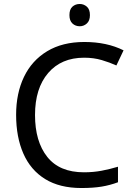

<svg xmlns="http://www.w3.org/2000/svg" viewBox="-20 -935 672 965"><path d="M403 -645Q288 -645 222 -568Q156 -491 156 -357Q156 -224 217.5 -146.5Q279 -69 402 -69Q449 -69 491 -77Q533 -85 573 -97V-19Q533 -4 490.5 3Q448 10 389 10Q280 10 207 -35Q134 -80 97.5 -163Q61 -246 61 -358Q61 -466 100.5 -548.5Q140 -631 217 -677.5Q294 -724 404 -724Q517 -724 601 -682L565 -606Q532 -621 491.5 -633Q451 -645 403 -645ZM381 -915Q401 -915 416.5 -901.5Q432 -888 432 -859Q432 -831 416.5 -817Q401 -803 381 -803Q359 -803 344 -817Q329 -831 329 -859Q329 -888 344 -901.5Q359 -915 381 -915Z"/></svg>

Font: Noto Sans Marchen
Style: Regular
Weight: 400
Designer: Monotype Design Team
Foundry: Monotype Imaging Inc.
Version: Version 2.003; ttfautohint (v1.8.4.7-5d5b)